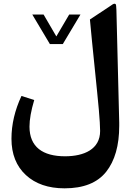

<svg xmlns="http://www.w3.org/2000/svg" viewBox="-20 -751 720 1030"><path d="M316.9 -514.6 411.6 -672.9H351.1L282.2 -555.7L213.9 -672.9H153.3L247.6 -514.6ZM604.5 -697.3C604 -717.3 602.5 -727.5 600.1 -729C597.7 -730.5 595.7 -731 594.2 -731C589.4 -731 581.5 -726.6 570.8 -718.3L462.4 -646.5C468.8 -575.7 477.5 -489.7 487.8 -389.2C498 -288.1 505.9 -212.4 510.3 -161.6C514.6 -110.4 517.1 -72.8 517.1 -48.3C517.1 49.8 430.7 87.4 329.1 87.4C209.5 87.4 138.2 37.6 138.2 -71.8C138.2 -109.4 146.5 -157.2 163.6 -214.4L95.2 -236.3C59.6 -160.2 41.5 -83.5 41.5 -6.8C41.5 75.7 67.4 140.6 118.7 188C169.9 235.4 239.3 259.3 326.2 259.3C427.7 259.3 502 230 549.3 170.9C596.2 111.8 619.6 29.3 619.6 -76.2V-93.3Z"/></svg>

Font: Sahel
Style: Bold
Weight: 700
Foundry: Saber Rastikerdar (saber.rastikerdar@gmail.com)
Version: Version 3.4.0